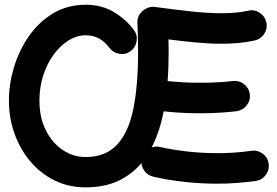

<svg xmlns="http://www.w3.org/2000/svg" viewBox="-20 -743 1181 820"><path d="M344.7 -72.3Q430.2 -72.3 479.2 -124.3Q528.3 -176.3 549.1 -276.4Q569.8 -376.5 569.8 -520Q569.8 -583 566.9 -646Q565.9 -667.5 577.4 -683.3Q588.9 -699.2 606.2 -707.5Q623.5 -715.8 640.1 -713.4Q725.1 -702.1 796.1 -694.3Q867.2 -686.5 927.2 -686.5Q958 -686.5 985.8 -689Q1013.7 -691.4 1039.6 -697.3Q1065.4 -703.6 1088.4 -689Q1111.3 -674.3 1117.2 -648.4Q1123.5 -622.1 1108.9 -599.1Q1094.2 -576.2 1068.4 -570.3Q1033.2 -562.5 998.3 -559.3Q963.4 -556.2 927.2 -556.2Q874 -556.2 817.6 -561.5Q761.2 -566.9 699.2 -574.7Q699.7 -561.5 700 -547.6Q700.2 -533.7 700.2 -520Q700.2 -489.3 699.2 -458.3Q698.2 -427.2 695.8 -396.5Q726.1 -393.6 760.7 -391.6Q795.4 -389.6 835.4 -389.6Q872.6 -389.6 908 -391.4Q943.4 -393.1 974.1 -397Q1000.5 -400.4 1022 -383.8Q1043.5 -367.2 1046.9 -340.8Q1050.3 -314.5 1033.7 -293.2Q1017.1 -272 990.7 -268.1Q917.5 -259.3 835.4 -259.3Q790.5 -259.3 752 -261.5Q713.4 -263.7 679.2 -267.6Q670.9 -225.6 658.2 -186.8Q645.5 -147.9 627.9 -113.3Q645.5 -119.6 663.1 -115.2Q783.2 -88.9 907.7 -88.9Q984.9 -88.9 1053.7 -99.1Q1080.1 -103 1101.8 -86.9Q1123.5 -70.8 1127.4 -44.4Q1131.3 -18.1 1115.2 3.9Q1099.1 25.9 1072.8 29.8Q1033.2 35.2 991.9 38.3Q950.7 41.5 907.7 41.5Q840.3 41.5 771.2 34.2Q702.1 26.9 634.8 11.7Q613.8 6.8 599.9 -9.5Q585.9 -25.9 584 -46.4Q543.9 1.5 485.4 29.3Q426.8 57.1 344.7 57.1Q273.4 57.1 213.6 27.8Q153.8 -1.5 110.1 -53Q66.4 -104.5 42.2 -171.6Q18.1 -238.8 18.1 -314Q18.1 -384.3 39.8 -456.3Q61.5 -528.3 103.5 -588.6Q145.5 -648.9 206.5 -685.8Q267.6 -722.7 346.2 -722.7Q415 -722.7 467.3 -690.9Q519.5 -659.2 551.8 -614.7Q567.9 -593.8 563.5 -567.1Q559.1 -540.5 537.6 -524.4Q516.6 -508.8 490 -513.2Q463.4 -517.6 447.3 -538.6Q429.2 -563.5 404.3 -577.9Q379.4 -592.3 346.2 -592.3Q308.1 -592.3 272.7 -570.3Q237.3 -548.3 209.2 -510Q181.2 -471.7 164.8 -421.4Q148.4 -371.1 148.4 -314Q148.4 -240.2 176 -186Q203.6 -131.8 248.5 -102.1Q293.5 -72.3 344.7 -72.3Z"/></svg>

Font: Mikhak-DS1-FD Bold
Style: Bold
Weight: 700
Designer: Amin Abedi
Version: Version 3.2